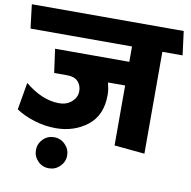

<svg xmlns="http://www.w3.org/2000/svg" viewBox="-103 -771 1042 1047"><g transform="rotate(10 418.0 -247.5)"><path d="M567 0V-332H472Q476 -317 479 -299.5Q482 -282 482 -264Q482 -151 408.5 -94Q335 -37 234 -37Q172 -37 113.5 -55.5Q55 -74 13 -102L39 -253Q85 -215 131.5 -195Q178 -175 227 -174Q271 -174 298.5 -199Q326 -224 326 -258Q326 -289 306.5 -310.5Q287 -332 246 -332H174L156 -463H567V-548H5L-11 -680H830L847 -548H735V16ZM149 99Q149 64 174 38.5Q199 13 235 13Q271 13 296.5 38.5Q322 64 322 99Q322 134 296.5 159.5Q271 185 235 185Q199 185 174 159.5Q149 134 149 99Z"/></g></svg>

Font: Palanquin Dark SemiBold
Style: Regular
Weight: 600
Designer: Pria Ravichandran
Version: Version 1.001